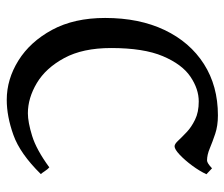

<svg xmlns="http://www.w3.org/2000/svg" viewBox="-70 -600 685 586"><g transform="rotate(-90 273.0 -307.5)"><path d="M213.4 14.6Q181.6 14.6 157 6.3Q132.3 -2 112.5 -10.3Q92.8 -18.6 75.7 -18.6Q67.9 -18.6 51.8 -3.4Q49.3 -5.9 43 -11.7Q36.6 -17.6 33.7 -20.5Q43.5 -41.5 60.1 -64Q76.7 -86.4 93.3 -102.1Q109.9 -117.7 119.1 -117.7Q126 -117.7 136.2 -106.7Q146.5 -95.7 161.9 -81.1Q177.2 -66.4 200.2 -55.2Q223.1 -43.9 255.9 -43.9Q293.9 -43.9 331.5 -69.3Q369.1 -94.7 394 -153.3Q418.9 -211.9 418.9 -311.5Q418.9 -397.9 388.4 -454.3Q357.9 -510.7 312 -538.1Q266.1 -565.4 219.7 -565.4Q192.9 -565.4 150.9 -552.5Q108.9 -539.6 54.7 -500Q49.3 -504.4 43.2 -513.7Q37.1 -522.9 34.2 -525.9Q96.7 -589.4 153.6 -609.6Q210.4 -629.9 260.7 -629.9Q323.7 -629.9 380.9 -594.2Q438 -558.6 474.4 -491.5Q510.7 -424.3 510.7 -329.6Q510.7 -225.6 473.9 -148.2Q437 -70.8 370.1 -28.1Q303.2 14.6 213.4 14.6Z"/></g></svg>

Font: Gentium Book Plus
Style: Regular
Weight: 400
Designer: Victor Gaultney, Annie Olsen, Iska Routamaa, Becca Hirsbrunner
Foundry: SIL International
Version: Version 6.101